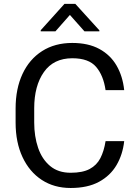

<svg xmlns="http://www.w3.org/2000/svg" viewBox="-20 -937 691 967"><path d="M511.7 -226.1H605.5Q598.1 -158.7 566.9 -105.5Q535.6 -52.2 478.5 -21.2Q421.4 9.8 335.9 9.8Q252.4 9.8 190.2 -31Q127.9 -71.8 93.3 -146Q58.6 -220.2 58.6 -319.8V-390.6Q58.6 -490.2 93.3 -564.5Q127.9 -638.7 192.1 -679.7Q256.3 -720.7 344.2 -720.7Q424.8 -720.7 480.5 -690.4Q536.1 -660.2 567.1 -606.7Q598.1 -553.2 605.5 -482.9H511.7Q501 -557.1 463.9 -600.3Q426.8 -643.6 344.2 -643.6Q250 -643.6 201.2 -574.2Q152.3 -504.9 152.3 -391.6V-319.8Q152.3 -250 171.9 -192.6Q191.4 -135.3 232.2 -101.1Q272.9 -66.9 335.9 -66.9Q396 -66.9 431.6 -85.9Q467.3 -105 485.6 -140.6Q503.9 -176.3 511.7 -226.1ZM359.4 -917.5 480.5 -784.2V-779.3H405.3L332 -861.8L259.3 -779.3H185.1V-784.7L304.7 -917.5Z"/></svg>

Font: Vazirmatn RD UI
Style: Regular
Weight: 400
Designer: Saber Rastikerdar
Foundry: Saber Rastikerdar
Version: Version 33.003